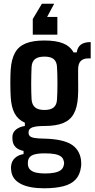

<svg xmlns="http://www.w3.org/2000/svg" viewBox="-20 -826 508 1031"><path d="M216.5 185Q139 185 93.8 162.5Q48.5 140 41 96.5Q40 89.5 39.2 81Q38.5 72.5 39.5 66Q42 39 60.5 22.2Q79 5.5 106.5 1.5V-15.5Q78 -21.5 64 -35.8Q50 -50 47.5 -71Q46.5 -78 46.5 -84.2Q46.5 -90.5 47 -97Q49.5 -118 67.8 -131.8Q86 -145.5 113.5 -149.5V-167Q76.5 -183.5 58.5 -217.2Q40.5 -251 37.5 -305.5Q36.5 -322 36 -341.8Q35.5 -361.5 35.5 -381.8Q35.5 -402 36 -420.5Q36.5 -439 37.5 -452.5Q41.5 -509 60.8 -543.2Q80 -577.5 118.5 -593Q157 -608.5 218.5 -608.5Q280 -608.5 318 -593.5Q356 -578.5 375 -544.5H392Q396 -572.5 414.2 -586.2Q432.5 -600 467 -600V-512.5H453.5Q428.5 -512.5 414 -498.8Q399.5 -485 399.5 -452V-426Q399.5 -420 399.5 -405.5Q399.5 -391 399.8 -373Q400 -355 399.8 -336.8Q399.5 -318.5 398.5 -305Q395 -249 376 -214.8Q357 -180.5 318.8 -165Q280.5 -149.5 218.5 -149.5Q174.5 -149.5 154 -142Q133.5 -134.5 133.5 -117V-112.5Q133.5 -101.5 140.8 -94.8Q148 -88 166.8 -85Q185.5 -82 219.5 -81.5Q314.5 -79 360.5 -52Q406.5 -25 415 32Q416 39.5 416.2 49.8Q416.5 60 415 70.5Q409.5 113 385.8 138.2Q362 163.5 319.5 174.2Q277 185 216.5 185ZM222 105.5Q251 105.5 272.2 101.2Q293.5 97 306 87.8Q318.5 78.5 322 63Q324.5 55.5 324.2 49.2Q324 43 321.5 36Q318 22 306.5 13.8Q295 5.5 274.2 1.5Q253.5 -2.5 222 -2.5Q182.5 -3 158.8 5.2Q135 13.5 130.5 37Q129.5 45.5 129.5 51.2Q129.5 57 130.5 63.5Q134 79 145.5 88.2Q157 97.5 176.5 101.5Q196 105.5 222 105.5ZM218.5 -235.5Q252 -235.5 268.2 -249.2Q284.5 -263 286 -290.5Q287 -306 287.8 -329.2Q288.5 -352.5 288.5 -378.2Q288.5 -404 287.8 -427.8Q287 -451.5 286 -467.5Q284.5 -495 268.5 -508.5Q252.5 -522 219 -522Q184.5 -522 167.8 -508.5Q151 -495 149.5 -465Q149 -449.5 148.2 -426.5Q147.5 -403.5 147.5 -378.8Q147.5 -354 148 -331.2Q148.5 -308.5 149.5 -293Q151.5 -264 168 -249.8Q184.5 -235.5 218.5 -235.5ZM271 -806 233 -735H288V-640H156V-724L205 -806Z"/></svg>

Font: Big Shoulders Text Thin
Style: Bold
Weight: 700
Version: Version 2.002